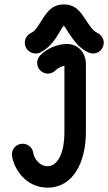

<svg xmlns="http://www.w3.org/2000/svg" viewBox="-20 -841 492 873"><path d="M34.7 -131.8C42.5 -77.6 93.8 12.2 196.8 12.2C312 12.2 370.6 -102.5 370.6 -241.2V-547.4C370.6 -602.5 335.4 -641.1 283.2 -641.1C241.7 -641.1 190.9 -619.6 162.1 -588.4C154.3 -580.1 148.9 -567.9 148.9 -555.2C148.9 -528.3 170.9 -506.3 197.8 -506.3C211.9 -506.3 224.1 -512.2 233.4 -522C241.7 -530.8 259.3 -539.1 272.9 -542V-241.2C272.9 -143.6 241.7 -85.4 196.8 -85.4C156.2 -85.4 134.3 -124.5 131.3 -145.5C127.9 -169.4 107.4 -187.5 83 -187.5C53.2 -187.5 30.3 -161.6 34.7 -131.8ZM422.4 -691.4C409.7 -697.3 398.9 -708.5 387.2 -725.1C353 -772.9 335 -820.8 270 -820.8C207 -820.8 185.5 -772.5 153.3 -723.1C142.1 -707 133.3 -696.8 121.6 -691.4C104.5 -683.6 92.8 -666.5 92.8 -646.5C92.8 -619.6 114.7 -597.7 142.1 -597.7C152.3 -597.7 161.6 -600.6 169.9 -606.4C196.8 -621.1 217.3 -643.6 234.4 -668.5C259.8 -707.5 265.1 -723.1 270 -723.1C274.4 -723.1 279.8 -708 308.1 -668.5C327.6 -641.1 351.1 -616.2 382.8 -602.1C389.2 -599.1 396 -597.7 402.8 -597.7C429.7 -597.7 451.7 -619.6 451.7 -646.5C451.7 -666.5 439.5 -683.6 422.4 -691.4Z"/></svg>

Font: Velvelyne Book
Style: Bold
Weight: 700
Designer: Manon Van der Borght et Mariel Nils
Foundry: Velvetyne
Version: Version 1.070;Glyphs 3.3.1 (3343)